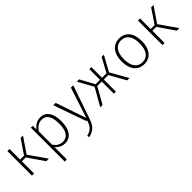

<svg xmlns="http://www.w3.org/2000/svg" viewBox="209 -1739 3121 3121"><g transform="rotate(-45 1770.0 -178.0)"><path d="M477 -564H422L257 -320H167V-564H118V0H167V-280H257L449 0H508L298 -302Z M879 -575C804 -575 744 -536 703 -478L700 -564H657V219L706 211V-71C741 -26 797 12 872 12C1010 12 1083 -105 1083 -285C1083 -469 1015 -575 879 -575ZM864 -32C795 -32 744 -68 706 -123V-431C749 -489 797 -532 874 -532C976 -532 1030 -450 1030 -285C1030 -119 972 -32 864 -32Z M1632 -564H1578L1406 -38L1227 -564H1173L1372 0H1389C1352 103 1326 148 1212 178L1219 217C1349 187 1395 125 1437 2Z M2336 -564H2285L2151 -319H2049V-564H2002V-319H1900L1767 -564H1714L1860 -301L1689 0H1742L1899 -279H2002V0H2049V-279H2151L2308 0H2361L2191 -301Z M2696 -575C2552 -575 2461 -464 2461 -281C2461 -99 2549 12 2695 12C2839 12 2929 -99 2929 -284C2929 -470 2842 -575 2696 -575ZM2696 -531C2810 -531 2877 -447 2877 -284C2877 -118 2807 -31 2695 -31C2581 -31 2513 -119 2513 -281C2513 -447 2584 -531 2696 -531Z M3478 -564H3423L3258 -320H3168V-564H3119V0H3168V-280H3258L3450 0H3509L3299 -302Z"/></g></svg>

Font: Glow Sans SC Normal Light
Style: Regular
Weight: 300
Designer: Ryoko NISHIZUKA (kana, bopomofo & ideographs); Paul D. Hunt (Latin, Greek & Cyrillic); Sandoll Communications, Soo-young
Version: Version 0.93